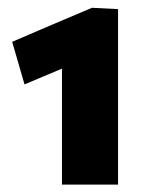

<svg xmlns="http://www.w3.org/2000/svg" viewBox="-20 -786 387 505"><path d="M143 -300.5V-605.5Q120 -596 95.5 -585.5Q70.5 -575 44.5 -564L12 -676Q66 -699 118 -721.5Q170 -743.5 222 -765.5L290.5 -762V-300.5Z"/></svg>

Font: Heraclito ExtraBold
Style: Regular
Weight: 800
Designer: Kostas Bartsokas (font) & Cristiano Sobral (main changes)
Foundry: Kostas Bartsokas (font) & Cristiano Sobral (main changes)
Version: Version 1.00;July 8, 2020;FontCreator 13.0.0.2655 64-bit